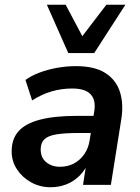

<svg xmlns="http://www.w3.org/2000/svg" viewBox="-20 -777 587 807"><path d="M193 10Q148 10 111 -10.5Q74 -31 51.5 -65Q29 -99 29 -141Q29 -193 58 -225.5Q87 -258 148 -274Q209 -290 304 -290H384L373 -218H310Q251 -218 216 -212Q181 -206 166 -191Q151 -176 151 -149Q151 -114 174.5 -95Q198 -76 232 -76Q264 -76 290 -89.5Q316 -103 334 -128.5Q352 -154 357 -189L376 -308Q384 -355 361.5 -380Q339 -405 283 -405Q239 -405 197.5 -393Q156 -381 115 -355L87 -441Q112 -459 146.5 -472Q181 -485 220.5 -492Q260 -499 299 -499Q378 -499 423 -470Q468 -441 484 -391Q500 -341 490 -277L446 0H329L345 -104H355Q341 -65 315.5 -39.5Q290 -14 258.5 -2Q227 10 193 10ZM267 -554 177 -757H256L326 -625L427 -757H507L376 -554Z"/></svg>

Font: Nunito Sans 12pt ExtraLight 12pt
Style: Bold Italic
Weight: 700
Italic angle: -9°
Version: Version 3.101;gftools[0.9.27]